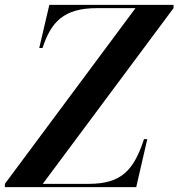

<svg xmlns="http://www.w3.org/2000/svg" viewBox="-71 -770 734 790"><path d="M486.5 -736.5 -51 -13.5V0H489.5L535 -197.5H521.5C480 -71.5 430.5 -13.5 294 -13.5H105L643 -736.5V-750H132L90.5 -572.5H104C139 -679.5 191 -736.5 328 -736.5Z"/></svg>

Font: Bodoni* 16pt Medium
Style: Italic
Weight: 500
Italic angle: -13°
Version: Version 2.3